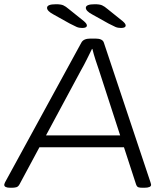

<svg xmlns="http://www.w3.org/2000/svg" viewBox="-25 -884 780 906"><path d="M24 2Q-5 2 -5 -12Q-5 -15 -1 -24L359 -683Q369 -702 402 -702H425Q459 -702 465 -683L685 -24Q686 -20 687 -17Q688 -14 688 -12Q688 2 655 2H648Q634 2 627.5 -0.5Q621 -3 617 -14L560 -189H161L67 -14Q61 -3 52 -0.5Q43 2 30 2ZM356 -550 192 -245H542L443 -550Q435 -573 426 -600.5Q417 -628 411 -653H409Q399 -633 385.5 -605.5Q372 -578 356 -550ZM363 -752Q348 -752 336.5 -757Q325 -762 304 -773L227 -816Q197 -832 197 -847Q197 -864 239 -864Q262 -864 273.5 -859Q285 -854 300 -841L371 -784Q385 -772 385 -764Q385 -752 363 -752ZM546 -752Q531 -752 519.5 -757Q508 -762 487 -773L410 -816Q380 -832 380 -847Q380 -864 422 -864Q445 -864 456.5 -859Q468 -854 483 -841L554 -784Q568 -772 568 -764Q568 -752 546 -752Z"/></svg>

Font: Asap Expanded Expanded Light
Style: Italic
Weight: 300
Width: 7
Italic angle: -6°
Designer: Pablo Cosgaya
Foundry: Omnibus-Type
Version: Version 3.001; ttfautohint (v1.8.4.7-5d5b)